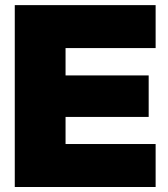

<svg xmlns="http://www.w3.org/2000/svg" viewBox="-20 -748 672 768"><path d="M39.1 0V-727.5H602.5V-555.7H242.2V-446.3H574.7V-280.3H242.2V-171.9H602.5V0Z"/></svg>

Font: Inter Display Black
Style: Regular
Weight: 900
Designer: Rasmus Andersson
Foundry: rsms
Version: Version 4.000;git-a52131595